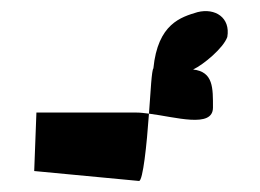

<svg xmlns="http://www.w3.org/2000/svg" viewBox="-20 -516 471 348"><path d="M42 -206 232 -188C239 -188 246 -253 250 -310C241 -311 235 -312 227 -312H46ZM250 -310C253 -352 255 -389 258 -392C266 -473 308 -485 338 -494C370 -502 398 -484 392 -449C385 -429 349 -399 330 -390C367 -386 366 -356 366 -321C366 -283 298 -304 250 -310Z"/></svg>

Font: bitstorm
Style: exext
Weight: 400
Version: Version 0.2